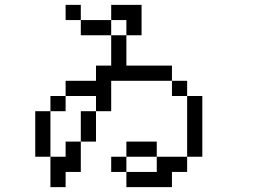

<svg xmlns="http://www.w3.org/2000/svg" viewBox="-20 -770 1040 790"><path d="M250 -62.5H312.5Q312.5 -62.5 312.5 -187.5H250V-125H187.5Q187.5 -125 187.5 0H250ZM500 -62.5V0H687.5V-62.5H750V-125H625V-62.5ZM500 -62.5V-125H437.5V-62.5ZM187.5 -125V-312.5H125V-125ZM500 -125H625V-187.5H500ZM750 -125H812.5Q812.5 -125 812.5 -375H750Q750 -375 750 -125ZM312.5 -187.5H375Q375 -187.5 375 -312.5H312.5Q312.5 -312.5 312.5 -187.5ZM187.5 -312.5H250V-375H187.5ZM375 -312.5H437.5Q437.5 -312.5 437.5 -437.5H687.5V-375H750V-437.5H687.5V-500H500Q500 -500 500 -625H437.5Q437.5 -625 437.5 -500H375V-437.5H250V-375H375ZM437.5 -625V-687.5H312.5V-625ZM500 -625H562.5Q562.5 -625 562.5 -750H437.5V-687.5H500ZM312.5 -687.5V-750H250V-687.5Z"/></svg>

Font: Unifont
Style: Regular
Weight: 500
Version: Version 13.0.05